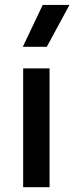

<svg xmlns="http://www.w3.org/2000/svg" viewBox="-20 -780 310 800"><path d="M76.5 0V-495H186.5V0ZM75 -585 158 -759.5H269.5L175 -585Z"/></svg>

Font: Geologica EX
Style: Regular
Weight: 400
Designer: Sindre Bremnes, Frode Helland
Foundry: Monokrom Skriftforlag AS
Version: Version 1.010;gftools[0.9.28]